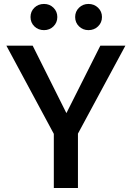

<svg xmlns="http://www.w3.org/2000/svg" viewBox="-20 -935 655 955"><path d="M367.7 -270.3V0H247.7V-269.2L11.8 -707.7H142.6L310.3 -372.3L479 -707.7H603.6ZM199 -785.1Q170.3 -785.1 151 -803.8Q131.8 -822.6 131.8 -850.3Q131.8 -877.9 151 -896.7Q170.3 -915.4 199 -915.4Q226.7 -915.4 245.9 -896.7Q265.1 -877.9 265.1 -850.3Q265.1 -822.6 245.9 -803.8Q226.7 -785.1 199 -785.1ZM420 -785.1Q392.3 -785.1 373.1 -803.8Q353.8 -822.6 353.8 -850.3Q353.8 -877.9 373.1 -896.7Q392.3 -915.4 420 -915.4Q448.2 -915.4 467.7 -896.7Q487.2 -877.9 487.2 -850.3Q487.2 -822.6 467.7 -803.8Q448.2 -785.1 420 -785.1Z"/></svg>

Font: Fira Code Medium
Style: Regular
Weight: 500
Designer: Carrois Corporate, Edenspiekermann AG, Nikita Prokopov
Foundry: Carrois Corporate, Edenspiekermann AG, Nikita Prokopov
Version: Version 6.002